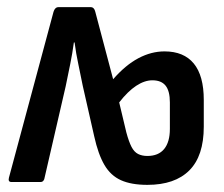

<svg xmlns="http://www.w3.org/2000/svg" viewBox="-20 -510 629 538"><path d="M393 8Q348 8 319 -5Q290 -18 272.5 -48Q255 -78 244 -128L212 -269Q206 -300 199.5 -330Q193 -360 189 -391H187Q183 -361 177 -331.5Q171 -302 164 -268L104 -8Q101 0 94 0H12Q2 0 5 -12L130 -477Q134 -490 144 -490H234Q244 -490 247 -477L297 -288Q332 -328 368 -347Q404 -366 441 -366Q495 -366 523 -332Q551 -298 551 -230V-155Q551 -73 510.5 -32.5Q470 8 393 8ZM393 -73Q424 -73 440 -92.5Q456 -112 456 -149V-223Q456 -255 444 -270Q432 -285 407 -285Q385 -285 361.5 -269.5Q338 -254 314 -223L334 -139Q341 -113 348.5 -98.5Q356 -84 367 -78.5Q378 -73 393 -73Z"/></svg>

Font: Sofia Sans Condensed SemiBold
Style: Regular
Weight: 600
Designer: Botio Nikoltchev, Ani Petrova
Foundry: lettersoup
Version: Version 4.101